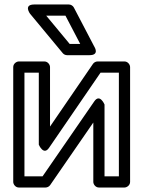

<svg xmlns="http://www.w3.org/2000/svg" viewBox="-20 -811 634 856"><path d="M169.9 -25H89V-487H153V-166C153 -166 174 -115.9 198.6 -151.9L428.2 -487H510V-25H446V-345C446 -345 425.2 -395.2 400.4 -359.2ZM183 25C190.4 25 198.8 21.1 203.6 14.2L396 -264.7V0C396 10.7 405.9 25 421 25H535C545.7 25 560 15.1 560 0V-512C560 -522.7 550.1 -537 535 -537H415C407.6 -537 399.1 -533 394.4 -526.1L203 -246.7V-512C203 -522.7 193.1 -537 178 -537H64C53.3 -537 39 -527.1 39 -512V0C39 10.7 48.9 25 64 25ZM290.7 -615 186.2 -741H271.9L337.7 -615ZM259.8 -574C264.3 -568.6 271.6 -565 279 -565H379C424.7 -565 401.2 -601.6 401.2 -601.6L309.2 -777.6C305.2 -785.1 296.4 -791 287 -791H133C83.3 -791 113.8 -750 113.8 -750Z"/></svg>

Font: Fog Sans
Style: Outline
Weight: 700
Foundry: Intel Corporation
Version: Version 1.00